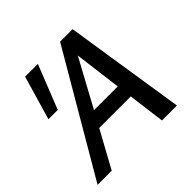

<svg xmlns="http://www.w3.org/2000/svg" viewBox="-164 -824 989 989"><g transform="rotate(-45 330.5 -329.0)"><path d="M456 -201H226L116 0H13L398 -658H489L591 0H482ZM445 -285 412 -543 272 -285ZM73 -418 143 -658H236L141 -418Z"/></g></svg>

Font: Ysabeau Semibold
Style: Italic
Weight: 600
Italic angle: -12°
Designer: Christian Thalmann (Catharsis Fonts)
Version: Version 0.003